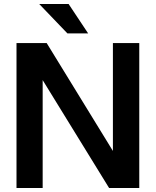

<svg xmlns="http://www.w3.org/2000/svg" viewBox="-20 -934 773 954"><path d="M522 0H672V-720H541V-184L212 -720H62V0H192V-536ZM418 -768 321 -914H175L315 -768Z"/></svg>

Font: Aspekta 600
Style: Regular
Weight: 600
Designer: Ivo Dolenc
Version: Version 2.100